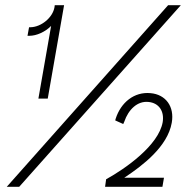

<svg xmlns="http://www.w3.org/2000/svg" viewBox="-20 -720 757 740"><path d="M177 -620 128 -340H164L227 -700H191L190 -692C183 -652 139 -616 98 -615H92L86 -582H93C121 -582 154 -597 177 -620ZM389 -29 385 0H606L612 -35H459C530 -82 626 -155 642 -247C653 -309 619 -356 560 -361C497 -367 446 -325 426 -263L424 -256L455 -242L459 -251C475 -298 510 -332 553 -327C592 -323 614 -292 607 -249C591 -160 465 -71 389 -29ZM6 0H54L677 -700H628Z"/></svg>

Font: Fixel Text 20240404 ExtraLight
Style: Italic
Weight: 200
Width: 4
Italic angle: -10°
Designer: AlfaBravo + MacPaw
Foundry: Kyrylo Tkachov, Marchela Mozhyna, Serhii Makarenko, Maria Weinstein, Zakhar Kryvoshyya
Version: Version 1.211;Glyphs 3.2 (3225)